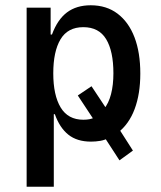

<svg xmlns="http://www.w3.org/2000/svg" viewBox="-20 -528 611 728"><path d="M81 180V-499H172V-397H177Q198 -454 234 -481Q270 -508 324 -508Q384 -508 426 -476Q468 -444 490 -386.5Q512 -329 512 -249Q512 -172 490.5 -114.5Q469 -57 426 -24L429 -43L484 43L433 80L372 -14L394 -6Q378 3 360.5 6Q343 9 325 9Q272 9 239 -17.5Q206 -44 188 -95H184V180ZM296 -74Q309 -74 319.5 -76Q330 -78 343 -84L339 -69L275 -166L327 -201L390 -106L373 -113Q392 -136 401 -171Q410 -206 410 -250Q410 -334 382.5 -379.5Q355 -425 296 -425Q237 -425 209.5 -379Q182 -333 182 -250Q182 -167 210 -120.5Q238 -74 296 -74Z"/></svg>

Font: Nunito Sans 7pt Condensed SemiBold
Style: Regular
Weight: 600
Width: 3
Designer: Vernon Adams
Foundry: Vernon Adams
Version: Version 3.101;gftools[0.9.27]